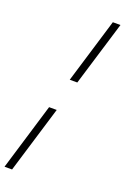

<svg xmlns="http://www.w3.org/2000/svg" viewBox="-256 -815 722 1111"><g transform="rotate(20 105.0 -260.0)"><path d="M159.5 -362.5H113L233.5 -760.5H280.5ZM-69.5 239.5 55 -172.5H102L-23 239.5Z"/></g></svg>

Font: Newsreader 60pt ExtraBold
Style: Italic
Weight: 800
Italic angle: -17°
Designer: Hugues Gentile
Foundry: Production Type
Version: Version 1.003